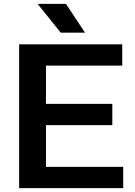

<svg xmlns="http://www.w3.org/2000/svg" viewBox="-20 -968 696 988"><path d="M78.5 0V-740H609V-630.5H216.5V-433.5H558V-324H216.5V-109.5H614V0ZM292.5 -800 173.5 -948H319.5L417.5 -800Z"/></svg>

Font: Encode Sans SmExp SmBold
Style: Regular
Weight: 600
Width: 6
Designer: Multiple Designers
Foundry: Impallari Type
Version: Version 3.002; ttfautohint (v1.8.3) -l 8 -r 50 -G 200 -x 14 